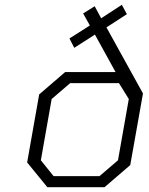

<svg xmlns="http://www.w3.org/2000/svg" viewBox="-20 -779 621 799"><path d="M177 0 93 -103 143 -386 251 -479H461L375 -635L289 -580L269 -619L354 -673L326 -723L374 -753L401 -703L487 -759L508 -720L423 -665L575 -390L522 -92L415 0ZM203 -46H394L471 -112L516 -367L475 -433H272L195 -367L150 -112Z"/></svg>

Font: Tomorrow Light
Style: Italic
Weight: 300
Italic angle: -10°
Designer: Tony de Marco, Monica Rizzolli
Foundry: Just in Type
Version: Version 2.002